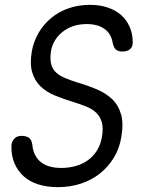

<svg xmlns="http://www.w3.org/2000/svg" viewBox="-20 -760 640 790"><path d="M444 -582Q438 -621 410 -641Q382 -661 337 -661Q279 -661 239 -630Q199 -599 190 -551Q185 -518 190.5 -496.5Q196 -475 211 -461.5Q226 -448 247.5 -439Q269 -430 294 -422Q339 -409 377 -393Q415 -377 441 -352.5Q467 -328 478 -290Q489 -252 479 -195Q471 -148 448 -110.5Q425 -73 391 -46Q357 -19 313 -4.5Q269 10 218 10Q173 10 137 -1.5Q101 -13 76.5 -35.5Q52 -58 39 -89.5Q26 -121 27 -161Q28 -178 39 -189.5Q50 -201 68 -201Q87 -201 98.5 -193.5Q110 -186 113 -165Q117 -119 147 -94Q177 -69 232 -69Q265 -69 293.5 -77.5Q322 -86 343.5 -102Q365 -118 379.5 -141.5Q394 -165 399 -195Q406 -233 399 -257Q392 -281 375.5 -296.5Q359 -312 334 -322Q309 -332 280 -341Q240 -353 205 -367.5Q170 -382 146.5 -405Q123 -428 112.5 -462.5Q102 -497 111 -549Q119 -592 140 -627Q161 -662 192.5 -687.5Q224 -713 264 -726.5Q304 -740 350 -740Q391 -740 423.5 -729Q456 -718 478.5 -698Q501 -678 513.5 -649.5Q526 -621 526 -587Q527 -569 516 -558.5Q505 -548 483 -548Q466 -548 457 -556Q448 -564 444 -582Z"/></svg>

Font: Maple Mono NL Light
Style: Italic
Weight: 300
Italic angle: -10°
Monospace: yes
Designer: subframe7536
Version: Version 7.000